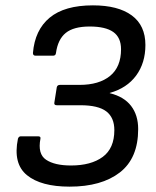

<svg xmlns="http://www.w3.org/2000/svg" viewBox="-20 -686 583 717"><path d="M240 11Q133 11 80.5 -32Q28 -75 47 -168Q50 -177 58 -177H122Q133 -177 131 -168Q120 -111 152 -89.5Q184 -68 245 -68Q320 -68 363.5 -100Q407 -132 407 -200Q407 -247 377 -270Q347 -293 280 -293H192Q181 -293 183 -303L192 -360Q194 -369 204 -369H277Q350 -369 391 -402.5Q432 -436 432 -502Q432 -546 403 -566.5Q374 -587 315 -587Q255 -587 225.5 -563Q196 -539 189 -488Q188 -478 178 -478H113Q103 -478 103 -488Q110 -574 165.5 -620Q221 -666 327 -666Q421 -666 472 -628.5Q523 -591 523 -518Q523 -451 488.5 -404Q454 -357 390 -339V-338Q443 -325 469.5 -290.5Q496 -256 496 -204Q496 -95 427.5 -42Q359 11 240 11Z"/></svg>

Font: Sofia Sans Semi Condensed Medium
Style: Italic
Weight: 500
Italic angle: -9°
Version: Version 4.100